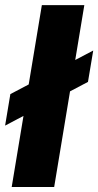

<svg xmlns="http://www.w3.org/2000/svg" viewBox="-37 -748 393 768"><path d="M300.3 -727.5 179.7 0H9.8L130.4 -727.5ZM-16.6 -245.6 4.4 -371.6 335.9 -545.9 314.9 -420.4Z"/></svg>

Font: Inter 17pt ExtraBold
Style: Italic
Weight: 800
Italic angle: -9.3988°
Version: Version 4.001;git-66647c0bb